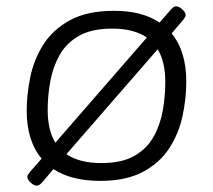

<svg xmlns="http://www.w3.org/2000/svg" viewBox="-20 -563 670 604"><path d="M96 21Q87 21 76.5 11.5Q66 2 66 -7Q66 -10 68.5 -14Q71 -18 75 -23L111 -64Q64 -120 64 -215Q64 -264 75 -319Q86 -374 115.5 -421.5Q145 -469 199.5 -499Q254 -529 339 -529Q427 -529 482 -492L515 -530Q519 -535 524 -539Q529 -543 534 -543Q543 -543 553.5 -533.5Q564 -524 564 -515Q564 -512 561.5 -508Q559 -504 555 -499L520 -458Q566 -402 566 -306Q566 -252 554 -197Q542 -142 512 -96Q482 -50 429 -22Q376 6 295 6Q205 6 148 -31L115 8Q111 13 106 17Q101 21 96 21ZM130 -217Q130 -154 154 -114L442 -445Q401 -473 333 -473Q268 -473 228 -450Q188 -427 167 -389Q146 -351 138 -306Q130 -261 130 -217ZM299 -50Q363 -50 402.5 -72.5Q442 -95 463 -132.5Q484 -170 492 -215Q500 -260 500 -305Q500 -369 476 -408L189 -78Q230 -50 299 -50Z"/></svg>

Font: Asap Semi Expanded Semi Expanded Light
Style: Italic
Weight: 300
Width: 6
Italic angle: -6°
Designer: Pablo Cosgaya
Foundry: Omnibus-Type
Version: Version 3.001; ttfautohint (v1.8.4.7-5d5b)